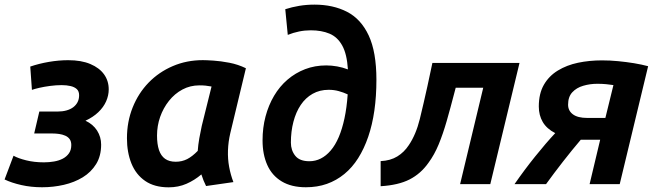

<svg xmlns="http://www.w3.org/2000/svg" viewBox="-36 -796 2836 830"><path d="M145.8 13.5Q98.2 13.5 55.9 3.9Q13.5 -5.8 -16.2 -20.2L22.5 -122.8Q42.5 -111.5 77.2 -102.9Q112 -94.2 154 -94.2Q176.5 -94.2 197.6 -97.9Q218.8 -101.5 235.5 -110.2Q252.2 -119 262.2 -133.4Q272.2 -147.8 272.2 -169Q272.2 -184.5 265.2 -194.4Q258.2 -204.2 246.1 -209.5Q234 -214.8 219.6 -216.9Q205.2 -219 189.5 -219H111.8L134 -313.8H212.8Q234 -313.8 251.4 -318.6Q268.8 -323.5 280.8 -332.6Q292.8 -341.8 299.4 -354.6Q306 -367.5 306 -384.2Q306 -401.5 296 -410.8Q286 -420 269 -424Q252 -428 230.5 -428Q206.8 -428 180.9 -424.6Q155 -421.2 134.1 -416.4Q113.2 -411.5 102 -407.5L94.8 -508.2Q132.8 -521.2 175.5 -528.5Q218.2 -535.8 258.8 -535.8Q315.8 -535.8 354.6 -519.2Q393.5 -502.8 413.8 -474.6Q434 -446.5 434 -409.5Q434 -383.5 422.8 -358Q411.5 -332.5 389 -311Q366.5 -289.5 333.5 -274.2Q366.2 -259 383.8 -231.4Q401.2 -203.8 401.2 -170.8Q401.2 -121.8 379.6 -86.8Q358 -51.8 321.8 -29.6Q285.5 -7.5 240 3Q194.5 13.5 145.8 13.5Z M693.2 13.8Q631.8 13.8 591.8 -13.6Q551.8 -41 532.2 -89.2Q512.8 -137.5 512.8 -198.2Q512.8 -269.8 537.5 -331.5Q562.2 -393.2 606.5 -438.9Q650.8 -484.5 710.8 -510.2Q770.8 -536 841 -536Q855.8 -536 886.8 -534Q917.8 -532 955.5 -524.8Q993.2 -517.5 1027 -501L959.5 -220.2Q950.8 -183.2 949.5 -146.1Q948.2 -109 954.6 -74.5Q961 -40 973 -8.8L854.8 8.2Q848.8 -3.8 843.9 -15.8Q839 -27.8 834.5 -42Q805 -16.8 770 -1.5Q735 13.8 693.2 13.8ZM723.5 -96.8Q750.5 -96.8 772.9 -108.1Q795.2 -119.5 818.8 -143.8Q820.5 -169.2 825.6 -198.4Q830.8 -227.5 836.2 -251.8L878.5 -422Q864.5 -424.5 852.9 -425.8Q841.2 -427 826.2 -427Q786.2 -427 752.6 -409Q719 -391 694.4 -360Q669.8 -329 656.2 -290.4Q642.8 -251.8 642.8 -209.8Q642.8 -173 651.2 -147.6Q659.8 -122.2 677.6 -109.5Q695.5 -96.8 723.5 -96.8Z M1286.2 13.5Q1223.8 13.5 1181.8 -11.8Q1139.8 -37 1119.4 -82.8Q1099 -128.5 1099 -189Q1099 -244 1111.9 -292.6Q1124.8 -341.2 1148.8 -381.9Q1172.8 -422.5 1206.8 -451.6Q1240.8 -480.8 1283 -497Q1325.2 -513.2 1374 -513.2Q1397.2 -513.2 1421.5 -508.9Q1445.8 -504.5 1468 -496Q1463.8 -562.5 1443.4 -599.2Q1423 -636 1388.5 -650.5Q1354 -665 1307.5 -665Q1281.8 -665 1256.8 -659.9Q1231.8 -654.8 1208 -645.2L1197.2 -756.2Q1226 -765.5 1257.8 -770.8Q1289.5 -776 1323.5 -776Q1403.8 -776 1464.1 -745Q1524.5 -714 1557.9 -642.6Q1591.2 -571.2 1591.2 -451.2Q1591.2 -380.2 1582.4 -318.4Q1573.5 -256.5 1555.8 -204.8Q1538 -153 1512.4 -112.4Q1486.8 -71.8 1452.6 -43.8Q1418.5 -15.8 1377.1 -1.1Q1335.8 13.5 1286.2 13.5ZM1301.5 -99Q1327.5 -99 1350.6 -110.6Q1373.8 -122.2 1393.6 -145.4Q1413.5 -168.5 1428.4 -203.4Q1443.2 -238.2 1453.1 -284.2Q1463 -330.2 1467 -388Q1448.2 -396.8 1428.1 -402.2Q1408 -407.8 1384.8 -407.8Q1346 -407.8 1315.4 -390.5Q1284.8 -373.2 1264 -342.2Q1243.2 -311.2 1232.4 -269.5Q1221.5 -227.8 1221.5 -179.5Q1221.5 -146.2 1240.4 -122.6Q1259.2 -99 1301.5 -99Z M1609.5 9V-99.5Q1652 -101.5 1681.6 -119.8Q1711.2 -138 1731.2 -168.5Q1762.2 -214.2 1778.8 -281.4Q1795.2 -348.5 1811.5 -422.5L1833.2 -524H2209.8L2083.5 0H1953L2053 -416.8H1934L1927.5 -392.2Q1911 -328.5 1895.1 -273Q1879.2 -217.5 1860.5 -172.1Q1841.8 -126.8 1816.2 -92.2Q1783 -45 1734.4 -20.2Q1685.8 4.5 1609.5 9Z M2188.2 0Q2231.2 -62 2277.4 -119.5Q2323.5 -177 2364.2 -220.5Q2327.2 -239.5 2310.2 -268.8Q2293.2 -298 2293.2 -335.5Q2293.2 -391.5 2315.2 -429.6Q2337.2 -467.8 2375.6 -491.1Q2414 -514.5 2462.9 -524.8Q2511.8 -535 2566.2 -535Q2601 -535 2636.1 -531.6Q2671.2 -528.2 2704.6 -522.8Q2738 -517.2 2765.8 -509.8L2643 0H2512.8L2558.5 -191.8H2496Q2490.5 -191.8 2484.9 -191.8Q2479.2 -191.8 2474.5 -191.8Q2436.8 -147.5 2397.6 -97.2Q2358.5 -47 2324.5 0ZM2502.2 -286.2H2581L2615.8 -428.2Q2601.8 -430.5 2584.4 -432.1Q2567 -433.8 2546.2 -433.8Q2514.2 -433.8 2485.2 -425.2Q2456.2 -416.8 2438 -397.1Q2419.8 -377.5 2419.8 -343.5Q2419.8 -317.2 2440.6 -301.8Q2461.5 -286.2 2502.2 -286.2Z"/></svg>

Font: Ubuntu Sans
Style: Italic
Weight: 400
Italic angle: -13.5°
Designer: Dalton Maag Ltd
Foundry: Dalton Maag Ltd
Version: Version 1.006